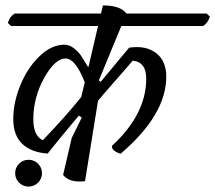

<svg xmlns="http://www.w3.org/2000/svg" viewBox="-20 -669 795 709"><path d="M594 -386Q594 -245 425 -101Q390 -113 394 -131Q520 -247 520 -379Q520 -440 470 -445Q456 -428 408 -373.5Q360 -319 342 -297L294 0Q237 7 213 -23L245 -160L282 -235L271 -242Q197 -154 156 -102Q96 -106 62.5 -137.5Q29 -169 29 -229.5Q29 -290 55 -354Q81 -418 125.5 -461Q170 -504 218 -504Q237 -504 254.5 -489.5Q272 -475 279.5 -463Q287 -451 305 -422L307 -423L342 -573H21L9 -584Q16 -608 34 -619H353L360 -649Q425 -649 447 -619H743L755 -608Q748 -584 730 -573H428L345 -372L352 -367Q373 -392 410.5 -437.5Q448 -483 457 -493Q519 -502 556.5 -473Q594 -444 594 -386ZM222 -453Q183 -453 143 -381Q103 -309 103 -228Q103 -168 138 -151Q227 -244 280 -311L293 -365Q259 -453 222 -453ZM36 -29.5Q36 -50 50.5 -64.5Q65 -79 85.5 -79Q106 -79 120.5 -64.5Q135 -50 135 -29.5Q135 -9 120.5 5.5Q106 20 85.5 20Q65 20 50.5 5.5Q36 -9 36 -29.5Z"/></svg>

Font: Tillana
Style: Regular
Weight: 400
Designer: Lipi Raval (Devanagari, Latin), Jonny Pinhorn (Latin)
Foundry: Indian Type Foundry
Version: Version 2.002;PS 1.0;hotconv 1.0.79;makeotf.lib2.5.61930; tt